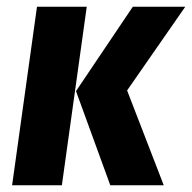

<svg xmlns="http://www.w3.org/2000/svg" viewBox="-20 -551 571 571"><path d="M238 -531 164 0H16L90 -531ZM531 -531 358 -282 467 0H308L206 -280L375 -531Z"/></svg>

Font: Fira Sans Condensed
Style: Bold Italic
Weight: 700
Width: 3
Italic angle: -8°
Designer: Carrois Corporate & Edenspiekermann AG
Foundry: Carrois Corporate GbR & Edenspiekermann AG
Version: Version 4.203